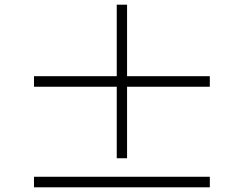

<svg xmlns="http://www.w3.org/2000/svg" viewBox="-20 -808 1040 819"><path d="M522 -133V-438H875V-483H522V-788H478V-483H125V-438H478V-133ZM125 -54V-9H875V-54Z"/></svg>

Font: Source Han Serif CN Medium
Style: Regular
Weight: 500
Designer: Ryoko NISHIZUKA 西塚涼子 (kana & ideographs); Frank Grießhammer (Latin, Greek & Cyrillic); Wenlong ZHANG 张文龙 (bopomofo); San
Foundry: Adobe
Version: Version 2.002;hotconv 1.1.0;makeotfexe 2.6.0